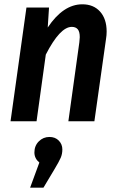

<svg xmlns="http://www.w3.org/2000/svg" viewBox="-20 -564 558 893"><path d="M476 -417Q476 -400 473 -382L419 0H298L349 -367Q351 -385 351 -391Q351 -417 341.5 -428Q332 -439 314 -439Q259 -439 193 -310L150 0H29L103 -529H208L202 -436Q274 -544 363 -544Q415 -544 445.5 -510Q476 -476 476 -417ZM270 131Q270 152 262.5 169.5Q255 187 234 222L182 309H120L163 192Q140 173 140 145Q140 114 160.5 93.5Q181 73 210 73Q237 73 253.5 90Q270 107 270 131Z"/></svg>

Font: Fira Sans Condensed Medium
Style: Italic
Weight: 500
Width: 3
Italic angle: -8°
Designer: bBox Type GmbH & Carrois Corporate GbR & Edenspiekermann AG
Foundry: bBox Type GmbH & Carrois Corporate GbR & Edenspiekermann AG
Version: Version 4.301